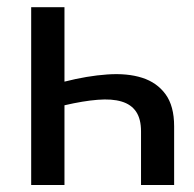

<svg xmlns="http://www.w3.org/2000/svg" viewBox="-20 -528 553 548"><path d="M69 -507.5H164V-295Q229 -311.5 286.2 -315.5Q343.5 -319.5 385.8 -306Q428 -292.5 452.5 -259Q477 -225.5 477 -167.5V0H382.5V-153Q382.5 -188.5 368.5 -209.2Q354.5 -230 327 -238.2Q299.5 -246.5 258.8 -243.2Q218 -240 164 -227.5V0H69Z"/></svg>

Font: Lato Medium
Style: Regular
Weight: 500
Designer: Lukasz Dziedzic
Foundry: tyPoland Lukasz Dziedzic
Version: Version 2.006; 2014-01-15